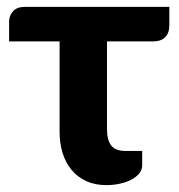

<svg xmlns="http://www.w3.org/2000/svg" viewBox="-20 -534 522 559"><path d="M473 -461Q473 -437.5 460.8 -425.5Q448.5 -413.5 426 -413.5H291.5V-157.5Q291.5 -126 304 -110.2Q316.5 -94.5 345.5 -94.5H394V-53.5Q394 -39 384.8 -28.2Q375.5 -17.5 360.5 -10Q345.5 -2.5 327 1.2Q308.5 5 290 5Q256.5 5 231 -6.8Q205.5 -18.5 188.2 -39.5Q171 -60.5 162.2 -88.8Q153.5 -117 153.5 -150V-413.5H6.5V-471Q6.5 -488 17.8 -501Q29 -514 52.5 -514H473Z"/></svg>

Font: Lato 2
Style: Regular
Weight: 800
Designer: Lukasz Dziedzic with Adam Twardoch and Botio Nikoltchev
Foundry: tyPoland Lukasz Dziedzic
Version: Version 2.015; 2015-08-06; http://www.latofonts.com/